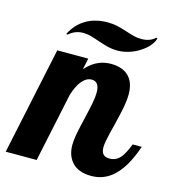

<svg xmlns="http://www.w3.org/2000/svg" viewBox="-141 -769 792 863"><g transform="rotate(15 254.5 -337.0)"><path d="M239.7 -587.4Q211.4 -597.2 195.1 -601.6Q178.7 -606 160.2 -606Q123 -606 94.2 -580.1L87.9 -582Q112.3 -630.4 155 -655.3Q197.8 -680.2 254.9 -680.2Q278.8 -680.2 298.8 -675.8Q318.8 -671.4 342.8 -663.6Q369.1 -654.8 384.8 -650.9Q400.4 -647 419.9 -647Q439 -647 455.3 -652.8Q471.7 -658.7 482.9 -669.9L488.8 -668.9Q484.9 -651.4 470 -633.5Q455.1 -615.7 433.1 -601.6Q410.6 -586.4 383.1 -577.6Q355.5 -568.8 328.1 -568.8Q305.7 -568.8 285.6 -573.7Q265.6 -578.6 239.7 -587.4ZM269 -29.3Q243.2 -59.6 243.2 -106.9Q243.2 -129.4 248.8 -159.2Q254.4 -189 265.6 -235.8Q276.9 -283.7 282.5 -312.3Q288.1 -340.8 288.1 -361.8Q288.1 -413.1 252 -413.1Q226.6 -413.1 205.1 -386.2Q187 -363.3 173.8 -320.8L106 0H-38.1L67.9 -500H211.9L201.2 -448.2Q230.5 -481 264.2 -494.1Q289.1 -503.9 317.9 -503.9Q368.7 -503.9 397.9 -477.5Q429.2 -448.7 429.2 -391.1Q429.2 -356.4 416.5 -300.8Q413.1 -284.7 405.3 -252.4Q391.1 -198.2 384.8 -166Q380.9 -145.5 380.9 -132.8Q380.9 -112.8 389.9 -101.8Q398.9 -90.8 420.9 -90.8Q450.7 -90.8 471.2 -115.2Q486.8 -133.8 504.9 -179.2H546.9Q509.8 -69.3 453.1 -25.4Q413.1 5.9 360.8 5.9Q298.8 5.9 269 -29.3Z"/></g></svg>

Font: Pattaya
Style: Regular
Weight: 400
Designer: Pablo Impallari / Thai characters Designed by Thanarat Vachiruckul and Suppakit Chalermlarp
Foundry: Pablo Impallari
Version: Version 2.000